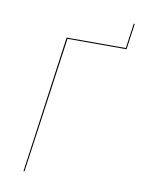

<svg xmlns="http://www.w3.org/2000/svg" viewBox="-73 -663 528 714"><g transform="rotate(10 190.5 -305.5)"><path d="M374 -611.3H377.9L364.7 -517.1L363.3 -513.2H141.1L69.3 0H65.4L137.2 -517.1H360.8Z"/></g></svg>

Font: Fira Sans Compressed Four
Style: Italic
Weight: 100
Width: 3
Italic angle: -8°
Designer: Carrois Corporate & Edenspiekermann AG
Foundry: Carrois Corporate GbR & Edenspiekermann AG
Version: Version 4.203;PS 004.203;hotconv 1.0.88;makeotf.lib2.5.64775